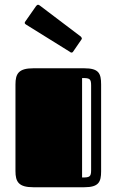

<svg xmlns="http://www.w3.org/2000/svg" viewBox="-20 -787 490 807"><path d="M45 -68C45 -23 58 0 120 0H334C395 0 405 -22 405 -67V-432C405 -479 395 -500 334 -500H120C58 -500 45 -477 45 -432ZM363 -72C363 -43 356 -41 325 -41V-459C356 -459 363 -457 363 -428ZM274 -569C276 -567 278 -566 280 -566C283 -566 286 -567 288 -571L321 -619C323 -621 324 -624 324 -625C324 -628 322 -630 320 -633L147 -764C144 -766 142 -767 140 -767C137 -767 135 -765 132 -762L88 -699C85 -696 84 -693 84 -691C84 -688 86 -686 89 -684Z"/></svg>

Font: Fascinate Inline
Style: Regular
Weight: 900
Designer: Astigmatic (AOETI)
Foundry: Astigmatic (AOETI)
Version: Version 1.000